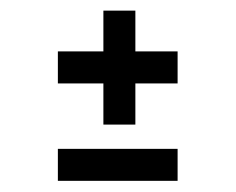

<svg xmlns="http://www.w3.org/2000/svg" viewBox="-20 -378 437 356"><path d="M87.3 -42.7V-102H309.3V-42.7ZM171.7 -147V-358.3H231V-147ZM87.3 -223.3V-282.7H309.3V-223.3Z"/></svg>

Font: Darker Grotesque Light
Style: Regular
Weight: 300
Designer: Gabriel Lam
Foundry: TypeRant
Version: Version 1.000;gftools[0.9.28]